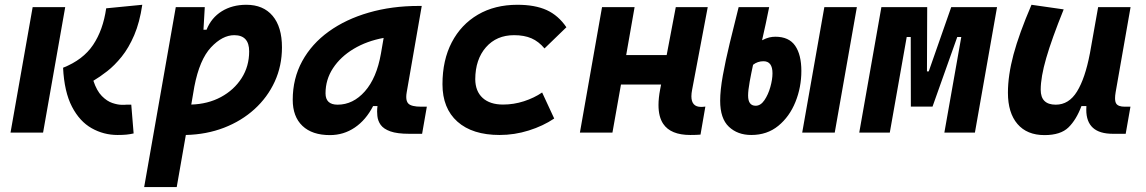

<svg xmlns="http://www.w3.org/2000/svg" viewBox="-20 -547 4728 792"><path d="M464.8 9.8Q407.7 9.8 358.2 -18.1Q308.6 -45.9 276.9 -106.9Q245.1 -168 240.2 -267.6Q322.8 -300.3 364 -361.8Q405.3 -423.3 418 -512.7L566.9 -527.3Q556.2 -454.6 533.7 -402.1Q511.2 -349.6 481.9 -313.2Q452.6 -276.9 422.1 -253.2Q391.6 -229.5 365.2 -213.9Q378.9 -172.4 400.1 -150.9Q421.4 -129.4 443.6 -122.1Q465.8 -114.7 481.9 -114.7Q488.8 -114.7 493.7 -114.7Q498 -114.7 501.5 -115.2Q505.9 -115.2 510.3 -115.2Q514.6 -115.2 521.5 -115.2L531.2 3.4Q516.6 6.8 501.7 8.3Q486.8 9.8 464.8 9.8ZM23.4 0 114.7 -517.6H249L157.7 0Z M709 224.6H574.7L705.1 -517.6H824.7L819.3 -424.3H832Q851.6 -473.6 894.8 -500.5Q938 -527.3 996.1 -527.3Q1065.9 -527.3 1104.5 -481.7Q1143.1 -436 1143.1 -351.6Q1143.1 -275.4 1113.3 -210.4Q1083.5 -145.5 1029.8 -96.7Q976.1 -47.9 903.8 -20Q831.5 7.8 746.6 9.8ZM769 -115.7Q837.4 -117.7 891.4 -146.7Q945.3 -175.8 976.6 -224.6Q1007.8 -273.4 1007.8 -335Q1007.8 -401.9 946.3 -401.9Q897.5 -401.9 850.3 -351.6Q803.2 -301.3 781.7 -189.9Z M1340.8 10.3Q1267.6 10.3 1227.5 -27.8Q1187.5 -65.9 1187.5 -135.3Q1187.5 -223.1 1226.6 -294.7Q1265.6 -366.2 1336.2 -417Q1406.7 -467.8 1501.5 -495.1Q1596.2 -522.5 1707.5 -522.5H1719.7L1657.7 -166.5Q1655.8 -155.8 1655.8 -147Q1655.8 -128.4 1664.6 -119.6Q1677.2 -106.9 1717.3 -106.9H1740.7L1721.2 4.9H1668Q1618.2 4.9 1590.3 -5.1Q1562.5 -15.1 1550.5 -31.7Q1538.6 -48.3 1536.6 -68.8Q1535.6 -77.6 1535.6 -86.9Q1535.6 -98.1 1537.1 -109.4H1519Q1489.3 -51.8 1443.4 -20.8Q1397.5 10.3 1340.8 10.3ZM1372.6 -115.2Q1436.5 -115.2 1485.1 -170.2Q1533.7 -225.1 1551.3 -325.7L1562.5 -390.6Q1493.2 -377.9 1439 -345.5Q1384.8 -313 1353.8 -265.9Q1322.8 -218.8 1322.8 -162.1Q1322.8 -115.2 1372.6 -115.2Z M2055.2 -115.7Q2099.1 -115.7 2141.4 -129.4Q2183.6 -143.1 2216.3 -165.5L2266.1 -58.1Q2220.2 -27.3 2161.4 -8.8Q2102.5 9.8 2041 9.8Q1928.7 9.8 1866.9 -45.2Q1805.2 -100.1 1805.2 -199.7Q1805.2 -298.8 1843.5 -372.3Q1881.8 -445.8 1951.4 -486.6Q2021 -527.3 2114.3 -527.3Q2187 -527.3 2235.1 -505.4Q2283.2 -483.4 2316.4 -434.6L2226.1 -347.2Q2202.1 -376 2172.4 -388.9Q2142.6 -401.9 2100.6 -401.9Q2028.3 -401.9 1984.6 -352.1Q1940.9 -302.2 1940.4 -220.2Q1940.9 -170.4 1970.9 -143.1Q2001 -115.7 2055.2 -115.7Z M2372.1 0 2463.4 -517.6H2597.7L2563 -319.8H2730L2767.6 -517.6H2899.4L2835 -176.8Q2832 -161.6 2832 -149.9Q2832 -106 2872.1 -106Q2880.4 -106 2889.6 -107.4L2869.6 8.3Q2851.6 9.8 2827.6 9.8Q2746.6 9.8 2715.8 -36.1Q2696.3 -64.9 2696.3 -113.8Q2696.3 -142.6 2703.1 -178.2L2707 -198.2H2541.5L2506.3 0Z M3079.1 9.8Q3022.5 9.8 2986.6 -24.2Q2950.7 -58.1 2950.7 -131.3Q2950.7 -174.8 2961.7 -235.8Q2972.7 -296.9 2990.2 -369.1Q3007.8 -441.4 3026.9 -517.6H3152.8Q3146 -483.4 3138.7 -449.2Q3130.9 -415 3123.5 -380.9Q3140.6 -389.6 3153.3 -392.6Q3166 -395.5 3178.2 -395.5Q3234.4 -395.5 3260 -358.4Q3285.6 -321.3 3285.6 -254.4Q3285.6 -187 3261.2 -126.5Q3236.8 -65.9 3190.7 -28.1Q3144.5 9.8 3079.1 9.8ZM3289.1 0 3380.4 -517.6H3514.6L3423.3 0ZM3086.4 -279.8Q3079.1 -246.6 3072.5 -210.4Q3065.9 -174.3 3065.9 -152.8Q3065.9 -110.8 3097.2 -110.8Q3117.7 -110.8 3133.3 -133.8Q3148.9 -156.7 3157.7 -188.2Q3166.5 -219.7 3166.5 -244.6Q3166.5 -294.4 3129.4 -294.4Q3105 -294.4 3086.4 -279.8Z M3524.4 0 3615.7 -517.6H3804.7L3803.7 -252.4H3811L3903.8 -517.6H4092.8L4001.5 0H3875.5L3945.3 -394.5H3928.7L3826.7 -107.4H3737.3L3736.8 -394.5H3720.2L3650.4 0Z M4288.6 10.3Q4216.3 10.3 4177 -35.6Q4137.7 -81.5 4137.7 -164.6Q4137.7 -235.8 4160.6 -321.8Q4183.6 -407.7 4234.9 -527.3L4367.7 -508.3Q4318.4 -386.2 4295.7 -307.6Q4272.9 -229 4272.9 -176.8Q4272.9 -115.2 4335 -115.2Q4389.2 -115.2 4422.6 -169.4Q4456.1 -223.6 4475.6 -325.7V-325.2L4509.8 -517.6H4643.6L4582 -166.5Q4579.6 -152.3 4579.6 -142.1Q4579.6 -127 4584.5 -119.6Q4592.8 -106.9 4619.6 -106.9H4643.1L4623.5 4.9H4570.3Q4460.9 4.9 4460.9 -94.2Q4460.9 -101.6 4461.4 -109.4H4440.9Q4419.9 -53.2 4387.5 -21.5Q4355 10.3 4288.6 10.3Z"/></svg>

Font: CaskaydiaCove NF
Style: Bold Italic
Weight: 700
Italic angle: -10°
Designer: Aaron Bell
Foundry: Saja Typeworks
Version: Version 2111.001; VTT 6.35;Nerd Fonts 3.2.1